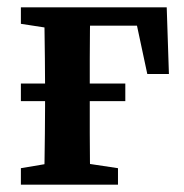

<svg xmlns="http://www.w3.org/2000/svg" viewBox="-20 -504 503 524"><path d="M37 -228V-276H322V-228ZM100 0Q101 -26 101.5 -63Q102 -100 102.5 -140Q103 -180 103 -213V-272Q103 -304 102.5 -344Q102 -384 101.5 -422Q101 -460 100 -484H227Q226 -460 225.5 -422Q225 -384 225 -344Q225 -304 225 -272V-213Q225 -180 225 -140Q225 -100 225.5 -63Q226 -26 227 0ZM172 -434V-484H435L441 -302H382L344 -480L403 -434ZM37 0V-45L138 -62H189L302 -45V0ZM37 -439V-484H161V-423H141Z"/></svg>

Font: Source Serif 4 18pt SemiBold
Style: Regular
Weight: 600
Designer: Frank Grießhammer
Foundry: Adobe Systems Incorporated
Version: Version 4.004;hotconv 1.0.116;makeotfexe 2.5.65601